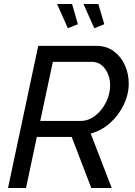

<svg xmlns="http://www.w3.org/2000/svg" viewBox="-20 -939 673 959"><path d="M20 0 171 -710H461Q512 -710 548.5 -683Q585 -656 604 -613Q623 -570 623 -522Q623 -467 597.5 -414.5Q572 -362 529 -324Q486 -286 433 -272L538 0H436L338 -255H164L110 0ZM382 -335Q422 -335 455.5 -361Q489 -387 509.5 -428Q530 -469 530 -512Q530 -561 504.5 -595.5Q479 -630 439 -630H244L181 -335ZM397 -919H471L501 -818L451 -798ZM265 -919H340L369 -818L319 -798Z"/></svg>

Font: Raleway Medium
Style: Italic
Weight: 500
Italic angle: -12°
Designer: Matt McInerney, Pablo Impallari, Rodrigo Fuenzalida
Foundry: Matt McInerney, Pablo Impallari, Rodrigo Fuenzalida
Version: Version 4.026